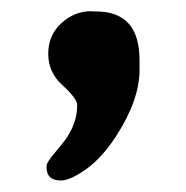

<svg xmlns="http://www.w3.org/2000/svg" viewBox="-20 -158 329 340"><path d="M150.4 -137.7Q227.1 -137.7 227.1 -51.3V-34.2Q227.1 18.6 186 82.5Q161.1 121.1 132.8 141.4Q104.5 161.6 87.9 161.6Q62.5 161.6 62.5 138.7V135.3Q62.5 129.9 76.7 113Q90.8 96.2 95.7 89.4Q116.7 60.1 116.7 28.3Q116.7 16.6 91.1 -6.6Q65.4 -29.8 65.4 -62.7Q65.4 -95.7 88.6 -116.9Q111.8 -138.2 141.6 -138.2L146 -137.7Z"/></svg>

Font: Averia Serif Libre
Style: Bold
Weight: 700
Version: Version 1.002